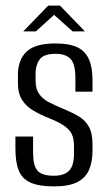

<svg xmlns="http://www.w3.org/2000/svg" viewBox="-20 -658 387 685"><path d="M173 7Q119 7 89 -6.5Q59 -20 47 -49.5Q35 -79 35 -128V-171H98V-114Q98 -67 114 -49Q130 -31 172 -31Q209 -31 226.5 -49Q244 -67 244 -110V-138Q244 -161 237 -177.5Q230 -194 210.5 -208Q191 -222 156 -236Q123 -249 98 -264Q73 -279 58.5 -302Q44 -325 44 -361V-391Q44 -444 74.5 -473.5Q105 -503 178 -503Q226 -503 254.5 -490Q283 -477 296.5 -448Q310 -419 310 -373V-331H249V-379Q249 -429 232 -447.5Q215 -466 178 -466Q136 -466 121.5 -446Q107 -426 107 -396V-369Q107 -341 119.5 -323Q132 -305 155 -293Q178 -281 210 -268Q239 -256 261.5 -242.5Q284 -229 297 -206Q310 -183 310 -143V-120Q310 -80 297.5 -51.5Q285 -23 255 -8Q225 7 173 7ZM63 -546 152 -638H194L283 -546H239L173 -605L108 -546Z"/></svg>

Font: Alumni Sans Thin
Style: Regular
Weight: 400
Version: Version 1.018